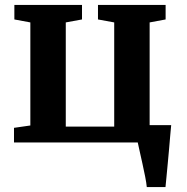

<svg xmlns="http://www.w3.org/2000/svg" viewBox="-20 -575 754 775"><path d="M572.5 180Q571 163.5 566 138.2Q561 113 555 85.8Q549 58.5 543.8 35.5Q538.5 12.5 536 0H36.5V-59L102.5 -68.5V-484.5L38 -496.5V-555H311V-496.5L245.5 -484.5V-64H441V-484.5L375.5 -496.5V-555H648.5V-496.5L584 -484.5V-70H671Q669.5 -54.5 667.2 -29Q665 -3.5 662.5 26.5Q660 56.5 657 86.2Q654 116 651.8 141Q649.5 166 648 180Z"/></svg>

Font: Merriweather 20pt
Style: Bold
Weight: 700
Version: Version 2.100